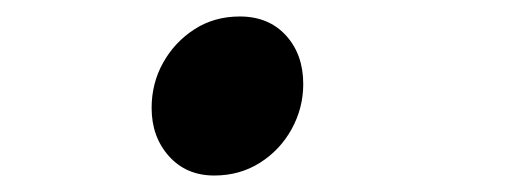

<svg xmlns="http://www.w3.org/2000/svg" viewBox="-20 -201 640 233"><path d="M240 12Q206 12 185 -11.5Q164 -35 164 -70Q164 -100 178 -125Q192 -150 216 -165.5Q240 -181 271 -181Q306 -181 327 -158Q348 -135 348 -99Q348 -70 334 -44.5Q320 -19 295.5 -3.5Q271 12 240 12Z"/></svg>

Font: Source Code Pro ExtraLight SemiBold
Style: Italic
Weight: 600
Italic angle: -11°
Monospace: yes
Version: Version 1.016;hotconv 1.0.116;makeotfexe 2.5.65601